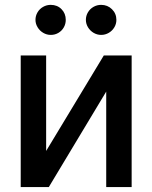

<svg xmlns="http://www.w3.org/2000/svg" viewBox="-20 -754 614 774"><path d="M398.4 -530.3H510.7V0H408.2V-384.8L176.8 0H63.5V-530.3H166V-145.5ZM123 -673.8Q123 -690.4 131.3 -704.3Q139.6 -718.3 153.8 -726.3Q168 -734.4 184.6 -734.4Q210.9 -734.4 228 -717Q245.1 -699.7 245.1 -673.8Q245.1 -657.7 237.3 -643.8Q229.5 -629.9 215.6 -621.6Q201.7 -613.3 184.6 -613.3Q168.5 -613.3 154.3 -621.6Q140.1 -629.9 131.6 -644Q123 -658.2 123 -673.8ZM326.2 -673.8Q326.2 -690.4 334.5 -704.3Q342.8 -718.3 356.9 -726.3Q371.1 -734.4 387.7 -734.4Q413.6 -734.4 431.4 -716.8Q449.2 -699.2 449.2 -673.8Q449.2 -657.7 440.9 -643.8Q432.6 -629.9 418.5 -621.6Q404.3 -613.3 387.7 -613.3Q371.6 -613.3 357.4 -621.6Q343.3 -629.9 334.7 -644Q326.2 -658.2 326.2 -673.8Z"/></svg>

Font: Pretendard GOV Medium
Style: Regular
Weight: 500
Designer: Base glyphs from Inter by Rasmus Andersson; Hangeul glyphs from Noto Sans CJK(Source Han Sans) by Jang Soo-young and Kan
Foundry: Kil Hyung-jin
Version: Version 1.309